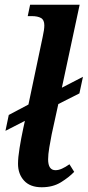

<svg xmlns="http://www.w3.org/2000/svg" viewBox="-20 -780 370 810"><path d="M156 10Q107 10 81.5 -18Q56 -46 56 -89Q56 -115 62.5 -155.5Q69 -196 78 -238L85 -270L83 -269L3 -228L17 -295L98 -338L100 -339L160 -624Q167 -655 167 -673Q167 -696 153 -704Q139 -712 114 -712H97L107 -760H316L241 -410L330 -456L315 -386L226 -341L198 -213Q193 -188 188 -158Q183 -128 183 -108Q183 -62 214 -62Q227 -62 241.5 -68.5Q256 -75 273 -87L293 -55Q271 -32 237 -11Q203 10 156 10Z"/></svg>

Font: Noto Serif SemiCondensed SemiBold
Style: Italic
Weight: 600
Width: 4
Italic angle: -12°
Designer: Monotype Design Team
Foundry: Monotype Imaging Inc.
Version: Version 2.014; ttfautohint (v1.8.4.7-5d5b)